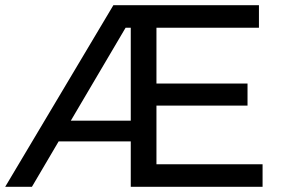

<svg xmlns="http://www.w3.org/2000/svg" viewBox="-21 -720 1088 740"><path d="M483 -255V-613H463L252 -255ZM582 -87H991V0H483V-175H205L102 0H-1L416 -700H977V-613H582V-398H933V-313H582Z"/></svg>

Font: Montserrat Z Med
Style: Regular
Weight: 500
Designer: Julieta Ulanovsky
Foundry: Julieta Ulanovsky
Version: Version 8.000